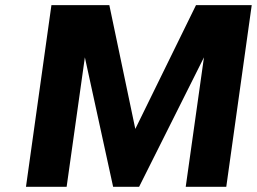

<svg xmlns="http://www.w3.org/2000/svg" viewBox="-20 -720 990 740"><path d="M80.1 0 178.2 -700.2H401.4L501.5 -223.1L735.4 -700.2H950.2L852.1 0H695.8L766.1 -499L516.1 0H416L307.1 -499L236.8 0Z"/></svg>

Font: Fivo Sans
Style: Italic
Weight: 700
Designer: Alexander Slobzheninov
Foundry: Alexander Slobzheninov
Version: 1.0